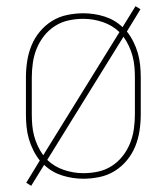

<svg xmlns="http://www.w3.org/2000/svg" viewBox="-20 -571 540 622"><path d="M81 31 65 21 109 -51Q97 -66 88 -84Q79 -102 73.5 -121Q68 -140 66 -160Q64 -180 64 -200V-320Q64 -346 68 -372.5Q72 -399 82 -423.5Q92 -448 109 -468.5Q126 -489 148.5 -503Q171 -517 197.5 -522.5Q224 -528 250 -528Q285 -528 318.5 -517.5Q352 -507 377 -483L419 -551L435 -541L391 -469Q403 -454 412 -436Q421 -418 426.5 -399Q432 -380 434 -360Q436 -340 436 -320V-200Q436 -174 432 -147.5Q428 -121 418 -96.5Q408 -72 391 -51.5Q374 -31 351.5 -17Q329 -3 302.5 2.5Q276 8 250 8Q215 8 181.5 -2.5Q148 -13 123 -37ZM120 -68 367 -467Q344 -489 313 -499.5Q282 -510 250 -510Q226 -510 202.5 -505Q179 -500 158.5 -487Q138 -474 123 -455Q108 -436 99 -414Q90 -392 86.5 -368Q83 -344 83 -320V-200Q83 -183 84.5 -165.5Q86 -148 90.5 -131Q95 -114 102.5 -98Q110 -82 120 -68ZM250 -10Q274 -10 297.5 -15Q321 -20 341.5 -33Q362 -46 377 -65Q392 -84 401 -106Q410 -128 413.5 -152Q417 -176 417 -200V-320Q417 -337 415.5 -354.5Q414 -372 409.5 -389Q405 -406 397.5 -422Q390 -438 380 -452L133 -53Q156 -31 187 -20.5Q218 -10 250 -10Z"/></svg>

Font: Iosevka Term Curly Thin
Style: Regular
Weight: 100
Designer: Belleve Invis
Foundry: Belleve Invis
Version: Version 32.3.0